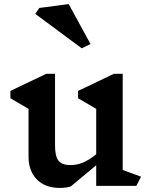

<svg xmlns="http://www.w3.org/2000/svg" viewBox="-20 -912 743 942"><path d="M649 0H452V-101L328 2Q309 10 272 10Q202 10 161 -31.5Q120 -73 120 -144V-378L31 -430V-466L207 -550H250V-199Q250 -145 267 -123.5Q284 -102 326 -102Q355 -102 384 -113Q413 -124 452 -155V-378L363 -430V-466L539 -550H582V-78L672 -45ZM381 -675 153 -844 173 -873 317 -892 424 -696Z"/></svg>

Font: Inknut Antiqua Medium
Style: Regular
Weight: 500
Designer: Claus Eggers Sørensen
Foundry: Claus Eggers Sørensen
Version: Version 1.003; ttfautohint (v1.8.2) -l 8 -r 50 -G 200 -x 14 